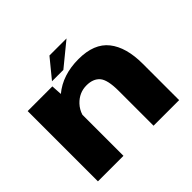

<svg xmlns="http://www.w3.org/2000/svg" viewBox="-170 -937 1141 1141"><g transform="rotate(-45 401.0 -366.0)"><path d="M50.5 0V-590.5H258L262 -523Q349 -595.5 482.5 -595.5Q613 -595.5 673 -520Q733 -444.5 733 -306V0H518V-293Q518 -386 489.8 -418.8Q461.5 -451.5 405.5 -451.5Q344.5 -451.5 300 -405Q275.5 -379 265 -345V0ZM278 -613.5 375.5 -732.5H519L373.5 -613.5Z"/></g></svg>

Font: Anybody ExtraExpanded ExtraBold
Style: Regular
Weight: 800
Width: 8
Designer: Tyler Finck
Foundry: Etcetera Type Company
Version: Version 1.010; ttfautohint (v1.8.3) -l 8 -r 50 -G 200 -x 14 